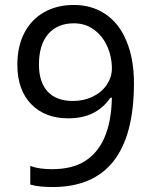

<svg xmlns="http://www.w3.org/2000/svg" viewBox="-20 -744 612 774"><path d="M192 10Q164 10 141.5 7.5Q119 5 102 0V-75Q121 -68 143 -65Q165 -62 190 -62Q270 -62 321.5 -94Q373 -126 400 -187Q414 -218 422 -258.5Q430 -299 431 -350H425Q397 -309 355 -288Q313 -267 255 -267Q161 -267 105.5 -324.5Q50 -382 50 -483Q50 -557 78 -611Q106 -665 157.5 -694.5Q209 -724 278 -724Q351 -724 406 -686.5Q461 -649 490 -578Q505 -542 512.5 -500Q520 -458 520 -409Q520 10 192 10ZM274 -337Q318 -337 354 -354.5Q390 -372 411 -403Q431 -434 431 -467Q431 -516 412 -558Q393 -600 358 -625Q324 -650 278 -650Q211 -650 174 -606.5Q137 -563 137 -484Q137 -413 172 -375Q207 -337 274 -337Z"/></svg>

Font: Noto Naskh Arabic
Style: Regular
Weight: 400
Designer: Monotype Design Team, David Williams, Mohamad Dakak and Nizar Qandah
Foundry: Monotype Imaging Inc.
Version: Version 2.013